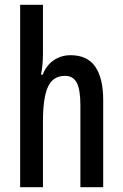

<svg xmlns="http://www.w3.org/2000/svg" viewBox="-20 -780 511 800"><path d="M159 -558Q159 -510 151 -469H158Q173 -508 204 -529Q235 -550 274 -550Q344 -550 377 -502Q410 -454 410 -363V0H315V-341Q315 -406 300 -435Q285 -464 251 -464Q201 -464 180 -418.5Q159 -373 159 -275V0H64V-760H159Z"/></svg>

Font: Noto Sans Gujarati UI ExtraCondensed Medium
Style: Regular
Weight: 500
Width: 2
Designer: Jelle Bosma - Monotype Design Team, Universal Thirst
Foundry: Monotype Imaging Inc.
Version: Version 2.106; ttfautohint (v1.8.4.7-5d5b)